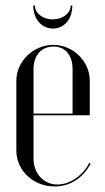

<svg xmlns="http://www.w3.org/2000/svg" viewBox="-20 -665 379 693"><path d="M235 -645C235 -617 206 -595 170 -595C135 -595 106 -617 106 -645H100C100 -597 130 -562 171 -562C212 -562 241 -596 241 -645ZM39 -374V-121C39 -50 100 8 177 8C233 8 279 -22 307 -74L302 -77C279 -31 232 1 187 1C138 1 101 -39 101 -92V-249H304V-374C304 -444 244 -503 172 -503C100 -503 39 -443 39 -374ZM101 -255V-415C101 -465 129 -497 173 -497C216 -497 242 -466 242 -415V-255Z"/></svg>

Font: Moniqa Display
Style: Regular
Weight: 400
Designer: Rajesh Rajput
Foundry: Rajesh Rajput
Version: Version 1.000